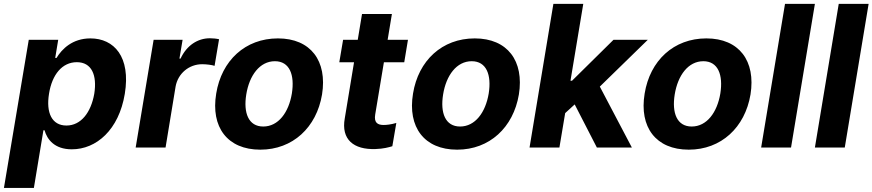

<svg xmlns="http://www.w3.org/2000/svg" viewBox="-38 -747 4417 972"><path d="M-18.1 204.5H133.5L181.8 -87.4H187.5C200.3 -41.9 237.2 8.9 325.6 8.9C449.9 8.9 563.6 -89.5 593.8 -272C624.6 -459.5 539.4 -552.6 419.7 -552.6C328.1 -552.6 274.9 -498.2 248.2 -453.8H241.5L256.7 -545.5H107.6ZM210.2 -272.7C225.5 -370 277.3 -432.2 350.9 -432.2C425.8 -432.2 454.2 -367.2 439.3 -272.7C422.6 -177.6 372.2 -111.5 298.3 -111.5C225.1 -111.5 194.2 -175.4 210.2 -272.7Z M648.8 0H800.1L850.9 -308.6C862.9 -375.7 919.4 -421.9 985.4 -421.9C1007.1 -421.9 1035.2 -418.3 1048.3 -413.7L1071 -548.3C1057.9 -551.5 1039.8 -553.3 1024.5 -553.3C963.4 -553.3 907.3 -517.8 876.1 -450.3H870.4L886.4 -545.5H739.7Z M1279.8 10.7C1443.9 10.7 1564.3 -101.6 1592.3 -268.5C1619.7 -438.2 1535.2 -552.6 1369 -552.6C1203.8 -552.6 1083.5 -440.7 1056.5 -273.1C1028.4 -103.7 1112.9 10.7 1279.8 10.7ZM1208.8 -269.2C1224.4 -365.4 1277 -437.1 1353.7 -437.1C1428.3 -437.1 1454.5 -367.9 1439.6 -273.8C1423.7 -177.6 1371.1 -106.5 1294.7 -106.5C1219.8 -106.5 1193.5 -175.4 1208.8 -269.2Z M2027.3 -545.5H1924.4L1946 -676.1H1794.7L1773.1 -545.5H1698.9L1679.7 -431.8H1754.3L1707.4 -147.7C1688.2 -41.2 1752.1 11.7 1863.3 7.5C1902.3 6.4 1931.1 -1.4 1948.2 -6.7L1968.4 -124.6C1941.1 -116.5 1918.3 -114.3 1904.1 -114.3C1873.9 -114.3 1854.4 -125.7 1861.5 -167.6L1905.5 -431.8H2008.5Z M2276.3 10.7C2440.3 10.7 2560.7 -101.6 2588.8 -268.5C2616.1 -438.2 2531.6 -552.6 2365.4 -552.6C2200.3 -552.6 2079.9 -440.7 2052.9 -273.1C2024.9 -103.7 2109.4 10.7 2276.3 10.7ZM2205.3 -269.2C2220.9 -365.4 2273.4 -437.1 2350.1 -437.1C2424.7 -437.1 2451 -367.9 2436.1 -273.8C2420.1 -177.6 2367.5 -106.5 2291.2 -106.5C2216.3 -106.5 2190 -175.4 2205.3 -269.2Z M2642.8 0H2794L2823.2 -174.4L2871.4 -218.4L2983.7 0H3160.9L2998.6 -308.6L3241.5 -545.5H3067.8L2858 -338.4H2850.1L2914.8 -727.3H2763.5Z M3448.9 10.7C3612.9 10.7 3733.3 -101.6 3761.4 -268.5C3788.7 -438.2 3704.2 -552.6 3538 -552.6C3372.9 -552.6 3252.5 -440.7 3225.5 -273.1C3197.4 -103.7 3282 10.7 3448.9 10.7ZM3377.8 -269.2C3393.5 -365.4 3446 -437.1 3522.7 -437.1C3597.3 -437.1 3623.6 -367.9 3608.7 -273.8C3592.7 -177.6 3540.1 -106.5 3463.8 -106.5C3388.8 -106.5 3362.6 -175.4 3377.8 -269.2Z M4087.4 -727.3H3936.1L3815.3 0H3966.6Z M4359.4 -727.3H4208.1L4087.4 0H4238.6Z"/></svg>

Font: Margiela Sans
Style: Bold Italic
Weight: 700
Italic angle: -9.39999°
Designer: Stefan Endress, Andreas Faust
Version: Version 1.100;FEAKit 1.0